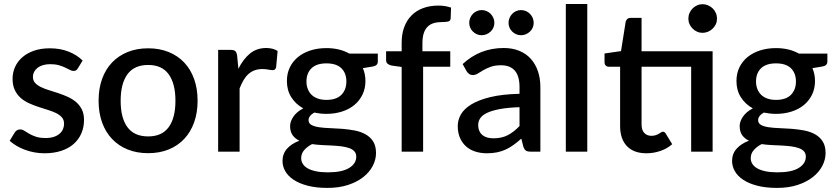

<svg xmlns="http://www.w3.org/2000/svg" viewBox="-20 -760 4185 962"><path d="M370 -417.5Q366 -410.5 361 -407.5Q356 -404.5 348.5 -404.5Q340 -404.5 330 -409.8Q320 -415 306.5 -421.5Q293 -428 274.8 -433.2Q256.5 -438.5 232 -438.5Q212 -438.5 195.8 -433.8Q179.5 -429 168.2 -420.2Q157 -411.5 151 -399.8Q145 -388 145 -374.5Q145 -356.5 156 -344.5Q167 -332.5 185 -323.8Q203 -315 226 -308Q249 -301 273 -293Q297 -285 320 -274.5Q343 -264 361 -248.8Q379 -233.5 390 -211.8Q401 -190 401 -159Q401 -123 388 -92.5Q375 -62 350 -39.5Q325 -17 287.8 -4.5Q250.5 8 202.5 8Q176 8 151.2 3.2Q126.5 -1.5 104.2 -9.8Q82 -18 62.8 -29.5Q43.5 -41 28.5 -54.5L53.5 -95.5Q58 -103 64.8 -107.2Q71.5 -111.5 81.5 -111.5Q92 -111.5 102.2 -104.8Q112.5 -98 126.2 -90Q140 -82 159.5 -75.2Q179 -68.5 208 -68.5Q232 -68.5 249.5 -74.2Q267 -80 278.5 -90Q290 -100 295.5 -112.8Q301 -125.5 301 -140Q301 -159.5 290 -172Q279 -184.5 260.8 -193.5Q242.5 -202.5 219.2 -209.5Q196 -216.5 172 -224.5Q148 -232.5 124.8 -243Q101.5 -253.5 83.2 -269.8Q65 -286 54 -309.2Q43 -332.5 43 -366Q43 -396.5 55.2 -424Q67.5 -451.5 91.2 -472.5Q115 -493.5 149.8 -505.8Q184.5 -518 230 -518Q281.5 -518 323.5 -501.5Q365.5 -485 394 -456.5Z M722.5 -518Q779 -518 824.8 -499.5Q870.5 -481 902.8 -447Q935 -413 952.5 -364.5Q970 -316 970 -255.5Q970 -195 952.5 -146.5Q935 -98 902.8 -63.8Q870.5 -29.5 824.8 -11Q779 7.5 722.5 7.5Q665.5 7.5 619.8 -11Q574 -29.5 541.5 -63.8Q509 -98 491.5 -146.5Q474 -195 474 -255.5Q474 -316 491.5 -364.5Q509 -413 541.5 -447Q574 -481 619.8 -499.5Q665.5 -518 722.5 -518ZM722.5 -76.5Q791.5 -76.5 825.2 -122.8Q859 -169 859 -255Q859 -341 825.2 -387.8Q791.5 -434.5 722.5 -434.5Q652.5 -434.5 618.5 -387.8Q584.5 -341 584.5 -255Q584.5 -169 618.5 -122.8Q652.5 -76.5 722.5 -76.5Z M1174.5 -415.5Q1198.5 -464 1232.5 -491.8Q1266.5 -519.5 1314 -519.5Q1330.5 -519.5 1345 -515.8Q1359.5 -512 1371 -504.5L1363.5 -423.5Q1361.5 -415 1357.2 -411.8Q1353 -408.5 1346 -408.5Q1338.5 -408.5 1324.5 -411.2Q1310.5 -414 1295 -414Q1272.5 -414 1255.2 -407.5Q1238 -401 1224.2 -388.5Q1210.5 -376 1200 -358Q1189.5 -340 1180.5 -317V0H1073V-510H1135.5Q1152.5 -510 1159 -503.8Q1165.5 -497.5 1168 -482Z M1615.5 -259.5Q1665.5 -259.5 1690.5 -285Q1715.5 -310.5 1715.5 -351.5Q1715.5 -393.5 1690.5 -418Q1665.5 -442.5 1615.5 -442.5Q1566 -442.5 1540.8 -418Q1515.5 -393.5 1515.5 -351.5Q1515.5 -331.5 1522 -314.5Q1528.5 -297.5 1541 -285.2Q1553.5 -273 1572.2 -266.2Q1591 -259.5 1615.5 -259.5ZM1765 25Q1765 8 1755.2 -2.2Q1745.5 -12.5 1729 -18.2Q1712.5 -24 1690.5 -26.8Q1668.5 -29.5 1643.8 -30.8Q1619 -32 1593.2 -33.2Q1567.5 -34.5 1543.5 -38Q1519.5 -25.5 1504.2 -8Q1489 9.5 1489 32.5Q1489 47.5 1496.8 60.5Q1504.5 73.5 1520.8 83Q1537 92.5 1562.2 98Q1587.5 103.5 1623 103.5Q1694 103.5 1729.5 81.5Q1765 59.5 1765 25ZM1873 -491.5V-451.5Q1873 -431.5 1849 -427L1798 -418.5Q1811 -389.5 1811 -354Q1811 -316.5 1796.2 -286Q1781.5 -255.5 1755.5 -234Q1729.5 -212.5 1693.5 -201Q1657.5 -189.5 1615.5 -189.5Q1599.5 -189.5 1584.2 -191.2Q1569 -193 1554.5 -196Q1540 -187.5 1533 -178Q1526 -168.5 1526 -158.5Q1526 -142 1540.5 -134Q1555 -126 1578.8 -122.5Q1602.5 -119 1633 -118Q1663.5 -117 1695 -114.5Q1726.5 -112 1757 -106.2Q1787.5 -100.5 1811.2 -87.2Q1835 -74 1849.5 -51.5Q1864 -29 1864 7Q1864 40 1847.5 71.5Q1831 103 1799.8 127.5Q1768.5 152 1723.5 166.8Q1678.5 181.5 1621 181.5Q1564 181.5 1521.8 170.5Q1479.5 159.5 1451.2 140.8Q1423 122 1409.2 97.5Q1395.5 73 1395.5 46.5Q1395.5 10.5 1418.2 -15Q1441 -40.5 1480 -55Q1459 -65 1446.2 -82.5Q1433.5 -100 1433.5 -128.5Q1433.5 -151 1450 -175.5Q1466.5 -200 1499.5 -217Q1461.5 -238 1439.5 -272.8Q1417.5 -307.5 1417.5 -354Q1417.5 -392 1432.2 -422.5Q1447 -453 1473.5 -474.5Q1500 -496 1536.2 -507.5Q1572.5 -519 1615.5 -519Q1681.5 -519 1730.5 -491.5Z M1992.5 0V-424.5L1942.5 -431.5Q1930 -434 1922.2 -440.5Q1914.5 -447 1914.5 -459V-503H1992.5V-546Q1992.5 -589.5 2005.2 -624Q2018 -658.5 2041.8 -682.5Q2065.5 -706.5 2099.5 -719.2Q2133.5 -732 2176 -732Q2193.5 -732 2209.2 -729.5Q2225 -727 2240 -722L2238 -668Q2237 -654.5 2224.8 -652Q2212.5 -649.5 2194 -649.5Q2171.5 -649.5 2153.5 -644.2Q2135.5 -639 2122.8 -626.5Q2110 -614 2103.2 -593.5Q2096.5 -573 2096.5 -542.5V-503H2236V-425.5H2100V0Z M2583 -223Q2525.5 -221 2486 -213.8Q2446.5 -206.5 2422 -195.2Q2397.5 -184 2386.8 -168.5Q2376 -153 2376 -134.5Q2376 -116.5 2381.8 -103.8Q2387.5 -91 2397.8 -82.8Q2408 -74.5 2421.8 -70.8Q2435.5 -67 2452 -67Q2494 -67 2524.2 -82.8Q2554.5 -98.5 2583 -128.5ZM2298 -439Q2384.5 -519.5 2504 -519.5Q2548 -519.5 2582.2 -505.2Q2616.5 -491 2639.8 -465Q2663 -439 2675.2 -403.2Q2687.5 -367.5 2687.5 -324V0H2639.5Q2624 0 2616 -4.8Q2608 -9.5 2602.5 -24L2592 -65.5Q2572.5 -48 2553.5 -34.2Q2534.5 -20.5 2514.2 -11Q2494 -1.5 2470.8 3.2Q2447.5 8 2419.5 8Q2388.5 8 2361.8 -0.5Q2335 -9 2315.5 -26.2Q2296 -43.5 2284.8 -69Q2273.5 -94.5 2273.5 -129Q2273.5 -158.5 2289.2 -186.5Q2305 -214.5 2341.2 -236.8Q2377.5 -259 2436.8 -273.5Q2496 -288 2583 -290V-324Q2583 -379 2559.5 -406Q2536 -433 2490.5 -433Q2459.5 -433 2438.5 -425.2Q2417.5 -417.5 2402 -408.5Q2386.5 -399.5 2374.5 -391.8Q2362.5 -384 2349 -384Q2338 -384 2330.2 -389.8Q2322.5 -395.5 2317.5 -404ZM2457 -645.5Q2457 -632.5 2452 -621.2Q2447 -610 2438.2 -601.8Q2429.5 -593.5 2417.8 -588.5Q2406 -583.5 2393 -583.5Q2380.5 -583.5 2369.2 -588.5Q2358 -593.5 2349.5 -601.8Q2341 -610 2336 -621.2Q2331 -632.5 2331 -645.5Q2331 -658.5 2336 -670.2Q2341 -682 2349.5 -690.8Q2358 -699.5 2369.2 -704.5Q2380.5 -709.5 2393 -709.5Q2406 -709.5 2417.8 -704.5Q2429.5 -699.5 2438.2 -690.8Q2447 -682 2452 -670.2Q2457 -658.5 2457 -645.5ZM2654 -645.5Q2654 -632.5 2649 -621.2Q2644 -610 2635.2 -601.8Q2626.5 -593.5 2615 -588.5Q2603.5 -583.5 2590.5 -583.5Q2577.5 -583.5 2566.2 -588.5Q2555 -593.5 2546.5 -601.8Q2538 -610 2533 -621.2Q2528 -632.5 2528 -645.5Q2528 -658.5 2533 -670.2Q2538 -682 2546.5 -690.8Q2555 -699.5 2566.2 -704.5Q2577.5 -709.5 2590.5 -709.5Q2603.5 -709.5 2615 -704.5Q2626.5 -699.5 2635.2 -690.8Q2644 -682 2649 -670.2Q2654 -658.5 2654 -645.5Z M2922.5 -740V0H2815V-740Z M3550.5 0H3443V-425.5H3194.5V-136Q3194.5 -108.5 3208 -94Q3221.5 -79.5 3244 -79.5Q3256.5 -79.5 3265.5 -82.8Q3274.5 -86 3281 -89.8Q3287.5 -93.5 3292.2 -96.8Q3297 -100 3301.5 -100Q3310.5 -100 3316 -90L3348 -37.5Q3323 -15.5 3289 -3.8Q3255 8 3219 8Q3155.5 8 3121.2 -27.8Q3087 -63.5 3087 -128.5V-425.5H3031Q3022 -425.5 3015.5 -431.2Q3009 -437 3009 -448.5V-492L3091.5 -504L3115 -651.5Q3117.5 -660 3123.5 -665.2Q3129.5 -670.5 3139.5 -670.5H3194.5V-503H3550.5ZM3572.5 -666.5Q3572.5 -652 3566.8 -639.2Q3561 -626.5 3551 -616.8Q3541 -607 3527.8 -601.2Q3514.5 -595.5 3500 -595.5Q3485.5 -595.5 3472.8 -601.2Q3460 -607 3450.2 -616.8Q3440.5 -626.5 3434.8 -639.2Q3429 -652 3429 -666.5Q3429 -681.5 3434.8 -694.8Q3440.5 -708 3450.2 -717.8Q3460 -727.5 3472.8 -733.2Q3485.5 -739 3500 -739Q3514.5 -739 3527.8 -733.2Q3541 -727.5 3551 -717.8Q3561 -708 3566.8 -694.8Q3572.5 -681.5 3572.5 -666.5Z M3868 -259.5Q3918 -259.5 3943 -285Q3968 -310.5 3968 -351.5Q3968 -393.5 3943 -418Q3918 -442.5 3868 -442.5Q3818.5 -442.5 3793.2 -418Q3768 -393.5 3768 -351.5Q3768 -331.5 3774.5 -314.5Q3781 -297.5 3793.5 -285.2Q3806 -273 3824.8 -266.2Q3843.5 -259.5 3868 -259.5ZM4017.5 25Q4017.5 8 4007.8 -2.2Q3998 -12.5 3981.5 -18.2Q3965 -24 3943 -26.8Q3921 -29.5 3896.2 -30.8Q3871.5 -32 3845.8 -33.2Q3820 -34.5 3796 -38Q3772 -25.5 3756.8 -8Q3741.5 9.5 3741.5 32.5Q3741.5 47.5 3749.2 60.5Q3757 73.5 3773.2 83Q3789.5 92.5 3814.8 98Q3840 103.5 3875.5 103.5Q3946.5 103.5 3982 81.5Q4017.5 59.5 4017.5 25ZM4125.5 -491.5V-451.5Q4125.5 -431.5 4101.5 -427L4050.5 -418.5Q4063.5 -389.5 4063.5 -354Q4063.5 -316.5 4048.8 -286Q4034 -255.5 4008 -234Q3982 -212.5 3946 -201Q3910 -189.5 3868 -189.5Q3852 -189.5 3836.8 -191.2Q3821.5 -193 3807 -196Q3792.5 -187.5 3785.5 -178Q3778.5 -168.5 3778.5 -158.5Q3778.5 -142 3793 -134Q3807.5 -126 3831.2 -122.5Q3855 -119 3885.5 -118Q3916 -117 3947.5 -114.5Q3979 -112 4009.5 -106.2Q4040 -100.5 4063.8 -87.2Q4087.5 -74 4102 -51.5Q4116.5 -29 4116.5 7Q4116.5 40 4100 71.5Q4083.5 103 4052.2 127.5Q4021 152 3976 166.8Q3931 181.5 3873.5 181.5Q3816.5 181.5 3774.2 170.5Q3732 159.5 3703.8 140.8Q3675.5 122 3661.8 97.5Q3648 73 3648 46.5Q3648 10.5 3670.8 -15Q3693.5 -40.5 3732.5 -55Q3711.5 -65 3698.8 -82.5Q3686 -100 3686 -128.5Q3686 -151 3702.5 -175.5Q3719 -200 3752 -217Q3714 -238 3692 -272.8Q3670 -307.5 3670 -354Q3670 -392 3684.8 -422.5Q3699.5 -453 3726 -474.5Q3752.5 -496 3788.8 -507.5Q3825 -519 3868 -519Q3934 -519 3983 -491.5Z"/></svg>

Font: Lato 2
Style: Regular
Weight: 600
Designer: Lukasz Dziedzic with Adam Twardoch and Botio Nikoltchev
Foundry: tyPoland Lukasz Dziedzic
Version: Version 2.015; 2015-08-06; http://www.latofonts.com/